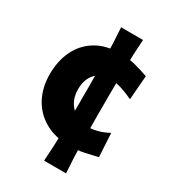

<svg xmlns="http://www.w3.org/2000/svg" viewBox="-206 -808 953 1069"><g transform="rotate(30 271.0 -274.0)"><path d="M250.8 154.1Q257.8 54.7 259.3 -35Q260.7 -124.7 260.7 -215.5V-333.7Q260.7 -424.5 259.3 -514.2Q257.8 -604 250.8 -703.5H391.9Q385.1 -604 383.6 -514.2Q382.2 -424.5 382.2 -333.7V-215.5Q382.2 -124.7 383.6 -35Q385.1 54.7 391.9 154.1ZM333.2 12.4Q239.6 12.4 173.3 -25.4Q106.9 -63.2 72.1 -129.1Q37.3 -195 37.3 -279.3Q37.3 -364.6 69.4 -431.6Q101.6 -498.5 164.7 -537.2Q227.9 -575.8 321 -575.8Q372.4 -575.8 422 -562.5Q471.5 -549.2 506.2 -536.5L493.8 -381.2Q440.6 -406.1 400.8 -416.7Q361 -427.4 341.1 -427.4Q285.5 -425.1 250.6 -387.7Q215.7 -350.3 215.7 -284.5Q215.7 -238.8 234.9 -204.6Q254.1 -170.4 290.1 -151.2Q326.2 -132 377.6 -131.2Q401.2 -131.2 433.6 -140.3Q466 -149.4 497.1 -167L505.7 -15.3Q472.8 -7.3 426.8 2.5Q380.9 12.4 333.2 12.4Z"/></g></svg>

Font: Pinar FD VF
Style: Regular
Weight: 300
Designer: Amin Abedi
Version: Version 2.000